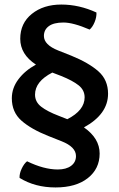

<svg xmlns="http://www.w3.org/2000/svg" viewBox="-20 -716 525 844"><path d="M455 -304Q455 -214 349 -156Q418 -108 418 -41Q418 26 366 67Q314 108 224 108Q134 108 66 66Q65 47 75.5 25Q86 3 99 -7Q173 29 234 29Q271 29 292.5 13Q314 -3 314 -30Q314 -70 251 -95L193 -118Q117 -148 74.5 -185.5Q32 -223 32 -284Q32 -329 61 -367.5Q90 -406 138 -432Q69 -477 69 -545.5Q69 -614 120 -655Q171 -696 249.5 -696Q328 -696 404 -661Q405 -641 396 -619Q387 -597 374 -586Q302 -617 259 -617Q216 -617 194.5 -601Q173 -585 173 -558Q173 -519 236 -494L294 -471Q370 -440 412.5 -402.5Q455 -365 455 -304ZM249 -382 210 -397Q134 -358 134 -300Q134 -268 161 -247Q188 -226 238 -207L276 -192Q352 -231 352 -288Q352 -320 325.5 -341Q299 -362 249 -382Z"/></svg>

Font: Signika
Style: Regular
Weight: 400
Designer: Anna Giedrys
Foundry: Anna Giedrys
Version: Version 1.001